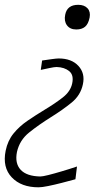

<svg xmlns="http://www.w3.org/2000/svg" viewBox="-29 -567 435 798"><path d="M288 -444.5Q262 -444.5 249.2 -462Q236.5 -479.5 242 -506Q250 -547 296 -547Q321.5 -547 334.8 -532.5Q348 -518 343.5 -494Q338 -467 324.5 -455.8Q311 -444.5 288 -444.5ZM131 211.5Q59 211.5 19.8 170Q-19.5 128.5 -5.5 59.5Q3 17.5 27.2 -12.2Q51.5 -42 85.5 -65.2Q119.5 -88.5 157.5 -111.5Q200 -137 232 -162Q264 -187 271 -220Q278.5 -255 258.8 -271.2Q239 -287.5 206.5 -288.5Q196.5 -288.5 177 -284.2Q157.5 -280 140.5 -276.5L146 -315.5Q166 -318.5 186 -321.2Q206 -324 215 -324Q268.5 -324 297 -293Q325.5 -262 315.5 -216.5Q306 -171 268.5 -140.5Q231 -110 183.5 -80.5Q131.5 -48 92 -16.2Q52.5 15.5 41.5 64.5Q32 112 57 138.8Q82 165.5 138.5 166.5Q148 166.5 172 160.5Q196 154.5 227.2 145.2Q258.5 136 291 125L284.5 178Q257.5 185.5 227.2 193.2Q197 201 171.2 206.2Q145.5 211.5 131 211.5Z"/></svg>

Font: Commissioner Loud ExtraLight
Style: Italic
Weight: 200
Italic angle: -12°
Designer: Kostas Bartsokas
Foundry: Kostas Bartsokas
Version: Version 1.000; ttfautohint (v1.8.3)